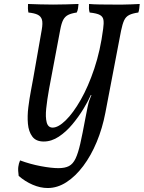

<svg xmlns="http://www.w3.org/2000/svg" viewBox="-20 -699 723 966"><path d="M220 247Q183 247 144.5 230.5Q106 214 74 186Q70 158 72 141Q74 124 81 108Q132 127 185.5 137Q239 147 274 147Q307 147 327 136.5Q347 126 360 99Q373 72 384 23.5Q395 -25 409 -101Q417 -143 421 -162Q425 -181 429 -192.5Q433 -204 440 -221H437Q424 -191 400 -151.5Q376 -112 344.5 -74Q313 -36 276 -11.5Q239 13 200 13Q161 13 142.5 -12Q124 -37 120.5 -76Q117 -115 122.5 -159Q128 -203 135.5 -242Q143 -281 147 -304L190 -549Q196 -583 191 -600Q186 -617 169.5 -625Q153 -633 123 -636Q121 -646 120.5 -656.5Q120 -667 121 -679Q150 -678 181.5 -677Q213 -676 247 -676Q282 -676 313 -677Q344 -678 375 -679Q374 -667 372.5 -656.5Q371 -646 366 -636Q339 -632 323 -624Q307 -616 298 -599Q289 -582 283 -549L227 -252Q217 -197 212.5 -153Q208 -109 215 -83Q222 -57 245 -57Q273 -57 310.5 -93.5Q348 -130 386 -196.5Q424 -263 454.5 -354Q485 -445 499 -554Q503 -582 500.5 -598.5Q498 -615 483 -623.5Q468 -632 431 -636Q428 -646 427.5 -656.5Q427 -667 428 -679Q450 -677 483 -676.5Q516 -676 549 -676Q580 -676 600 -676Q620 -676 639 -677Q658 -678 683 -679Q682 -666 680.5 -655Q679 -644 676 -636Q647 -632 630 -623.5Q613 -615 604.5 -596.5Q596 -578 589 -544L510 -131Q495 -53 466.5 15.5Q438 84 399 136Q360 188 314.5 217.5Q269 247 220 247Z"/></svg>

Font: Vollkorn
Style: Italic
Weight: 400
Italic angle: -11°
Designer: Friedrich Althausen
Foundry: Friedrich Althausen
Version: Version 5.001